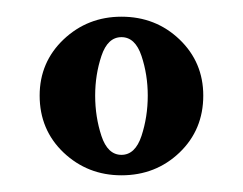

<svg xmlns="http://www.w3.org/2000/svg" viewBox="-20 -780 291 230"><path d="M125.5 -570Q85 -570 56.2 -597.2Q27.5 -624.5 27.5 -665.5Q27.5 -705.5 56.2 -732.8Q85 -760 125.5 -760Q166.5 -760 195 -732.8Q223.5 -705.5 223.5 -665.5Q223.5 -624.5 195 -597.2Q166.5 -570 125.5 -570ZM125.5 -594.5Q142 -594.5 149.5 -617.2Q157 -640 157 -665.5Q157 -690.5 149.5 -713Q142 -735.5 125.5 -735.5Q109 -735.5 101.5 -713Q94 -690.5 94 -665.5Q94 -640 101.5 -617.2Q109 -594.5 125.5 -594.5Z"/></svg>

Font: Imbue 50pt ExtraBold
Style: Regular
Weight: 800
Designer: Tyler Finck
Foundry: Etcetera Type Company
Version: Version 1.102; ttfautohint (v1.8.3)